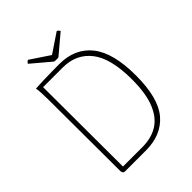

<svg xmlns="http://www.w3.org/2000/svg" viewBox="-235 -971 1098 1098"><g transform="rotate(-45 314.5 -422.0)"><path d="M126 0Q118 0 113.5 -6Q109 -12 109 -22L107 -600Q107 -630 105.5 -656.5Q104 -683 101 -695Q127 -697 163.5 -698Q200 -699 235.5 -699.5Q271 -700 295 -700Q421 -700 490 -613.5Q559 -527 559 -344Q559 -161 490 -80.5Q421 0 295 0ZM138 -28H295Q368 -28 419.5 -60Q471 -92 499 -161.5Q527 -231 527 -344Q527 -514 465.5 -593Q404 -672 295 -672H136ZM319 -731Q313 -730 307.5 -729.5Q302 -729 296 -729.5Q290 -730 284 -731L169 -828Q171 -833 176 -837.5Q181 -842 185 -844L302 -766L418 -844Q423 -842 427.5 -837.5Q432 -833 434 -828Z"/></g></svg>

Font: Arima Thin
Style: Regular
Weight: 100
Designer: Joana Correia and Natanael Gama
Foundry: NDISCOVER
Version: Version 1.101;gftools[0.9.23]